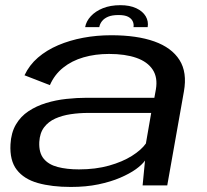

<svg xmlns="http://www.w3.org/2000/svg" viewBox="-20 -734 818 760"><path d="M260.5 6Q320.5 6 369.5 -4.2Q418.5 -14.5 455.8 -30.5Q493 -46.5 517.8 -64.2Q542.5 -82 554 -98.5L544.5 0H642L708 -372Q721.5 -447.5 690.5 -496.5Q659.5 -545.5 590.8 -570Q522 -594.5 420.5 -594.5Q362.5 -594.5 309.2 -584.5Q256 -574.5 210.2 -555Q164.5 -535.5 130.2 -506Q96 -476.5 77 -436L177.5 -397Q195.5 -438.5 229.8 -466Q264 -493.5 310.5 -507Q357 -520.5 411.5 -520.5Q475.5 -520.5 519.8 -505Q564 -489.5 584.5 -458.2Q605 -427 597 -380L591 -347H324Q285 -347 243 -342.5Q201 -338 162.5 -326.2Q124 -314.5 92.8 -293.8Q61.5 -273 42.8 -240.8Q24 -208.5 21.5 -163Q18 -98.5 46.5 -61.8Q75 -25 130 -9.5Q185 6 260.5 6ZM292.5 -63.5Q244.5 -63.5 208.2 -73Q172 -82.5 152.8 -106Q133.5 -129.5 135.5 -172Q137.5 -207.5 154.5 -230Q171.5 -252.5 199 -264.8Q226.5 -277 260 -282Q293.5 -287 329 -287H578.5L557.5 -166Q539.5 -140.5 502.2 -117Q465 -93.5 411.8 -78.5Q358.5 -63.5 292.5 -63.5ZM456.5 -713.5Q417 -713.5 387.2 -701.5Q357.5 -689.5 339.2 -669.5Q321 -649.5 317 -626.5H373Q375 -639 383.5 -650Q392 -661 407.8 -667.8Q423.5 -674.5 449.5 -674.5Q473.5 -674.5 486.8 -667.8Q500 -661 505.2 -650Q510.5 -639 508.5 -626.5H564.5Q568.5 -649.5 556.8 -669.5Q545 -689.5 519.2 -701.5Q493.5 -713.5 456.5 -713.5Z"/></svg>

Font: Anybody Expanded
Style: Italic
Weight: 400
Width: 7
Italic angle: -10°
Version: Version 1.113;gftools[0.9.25]